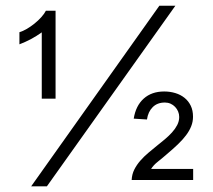

<svg xmlns="http://www.w3.org/2000/svg" viewBox="-20 -638 753 680"><path d="M90.3 22 544.4 -617.7H601.1L146 22ZM127.9 -288.6V-523.4Q108.9 -509.8 90.1 -499.8Q71.3 -489.7 48.8 -481V-523.9Q60.5 -527.3 74.5 -535.4Q88.4 -543.5 101.8 -554.2Q115.2 -564.9 126.2 -577.1Q137.2 -589.4 142.6 -600.1H176.8V-288.6ZM664.1 -0.5H446.3Q447.3 -21 455.8 -37.8Q464.4 -54.7 477.3 -69.3Q490.2 -84 505.6 -96.9Q521 -109.9 536.1 -122.1Q550.3 -133.3 564.2 -145Q578.1 -156.7 589.4 -169.2Q600.6 -181.6 607.7 -195.3Q614.7 -209 614.7 -223.6Q614.7 -233.9 610.8 -243.2Q606.9 -252.4 600.1 -259.5Q593.3 -266.6 584 -270.8Q574.7 -274.9 564 -274.9Q537.1 -274.9 520.8 -258.5Q504.4 -242.2 500.5 -214.8Q488.8 -215.8 476.8 -216.3Q464.8 -216.8 453.6 -217.8Q460.9 -263.7 489 -288.8Q517.1 -314 561.5 -314Q582.5 -314 601.1 -308.3Q619.6 -302.7 633.5 -291.5Q647.5 -280.3 655.5 -263.7Q663.6 -247.1 663.6 -224.6Q663.6 -207 657.2 -190.9Q650.9 -174.8 638.9 -158.9Q627 -143.1 609.9 -126.7Q592.8 -110.4 571.3 -92.3Q555.7 -78.6 539.6 -65.9Q523.4 -53.2 515.1 -39.6H664.1Z"/></svg>

Font: SengBuhan
Style: Regular
Weight: 400
Designer: John M. Durdin
Foundry: Lao Script for Windows
Version: Version 1.400